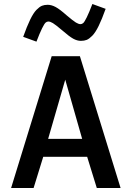

<svg xmlns="http://www.w3.org/2000/svg" viewBox="-20 -934 654 954"><path d="M504.9 -890.1Q486.3 -837.9 470 -804.7Q453.6 -771.5 438.2 -756.1Q422.9 -740.7 410.6 -735.8Q398.4 -731 381.8 -731Q363.3 -731 343.5 -741.9Q323.7 -752.9 289.1 -783.2Q256.3 -811 242.9 -819.1Q229.5 -827.1 220.2 -827.1Q212.9 -827.1 206.5 -821.5Q200.2 -815.9 189 -793.2Q177.7 -770.5 161.1 -727.1L95.2 -751Q113.8 -803.2 129.9 -836.4Q146 -869.6 161.1 -885Q176.3 -900.4 188.5 -905.3Q200.7 -910.2 216.8 -910.2Q235.8 -910.2 256.3 -899.2Q276.9 -888.2 311 -857.9Q343.8 -830.1 357.2 -822Q370.6 -814 379.9 -814Q387.2 -814 393.6 -819.6Q399.9 -825.2 411.1 -847.9Q422.4 -870.6 439 -914.1ZM147 0H35.2L236.8 -654.8H377L579.1 0H460.9L413.1 -154.8H194.8ZM219.2 -244.1H388.2L304.2 -538.1Z"/></svg>

Font: IntelOne Mono Medium
Style: Regular
Weight: 500
Designer: Fred Shallcrass
Foundry: Frere-Jones Type LLC
Version: Version 1.200;hotconv 1.1.0;makeotfexe 2.6.0;FJTRelease1.2